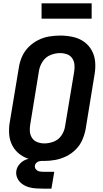

<svg xmlns="http://www.w3.org/2000/svg" viewBox="-20 -956 616 1150"><path d="M244 8Q277 8 310.5 2Q344 -4 376 -19.5Q408 -35 433.5 -60.5Q459 -86 473 -118Q487 -150 493 -183L546 -508Q553 -547 550 -584.5Q547 -622 529.5 -654Q512 -686 482.5 -706.5Q453 -727 416 -735Q379 -743 341 -743Q308 -743 274.5 -737.5Q241 -732 209 -716Q177 -700 151.5 -674.5Q126 -649 112 -617Q98 -585 93 -552L39 -227Q32 -189 35 -151Q38 -113 55.5 -81.5Q73 -50 102.5 -29Q132 -8 169 0Q206 8 244 8ZM246 -97Q224 -97 204 -104.5Q184 -112 172.5 -129Q161 -146 159 -167Q157 -188 161 -210L214 -535Q219 -563 236.5 -589Q254 -615 282.5 -626.5Q311 -638 339 -638Q361 -638 381 -631Q401 -624 412.5 -607Q424 -590 426 -568.5Q428 -547 424 -525L370 -201Q366 -172 349 -146Q332 -120 303.5 -108.5Q275 -97 246 -97ZM288 174 305 73H244Q244 73 244 73Q244 73 244 73H243Q230 73 217.5 71Q205 69 196 59Q187 49 189 36Q190 27 197 20Q204 13 213 10.5Q222 8 230 8V-14Q208 -14 185 -11.5Q162 -9 139.5 -1.5Q117 6 99.5 24.5Q82 43 78 66Q74 89 83.5 110Q93 131 111 144.5Q129 158 150.5 164.5Q172 171 195.5 172.5Q219 174 243 174ZM229 -844H529V-936H229Z"/></svg>

Font: Iosevka Sparkle Oblique
Style: Bold
Weight: 700
Italic angle: -9°
Designer: Belleve Invis
Foundry: Belleve Invis
Version: Version 4.5.0; ttfautohint (v1.8.3)